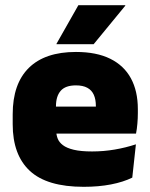

<svg xmlns="http://www.w3.org/2000/svg" viewBox="-20 -708 580 741"><path d="M303 13Q161.5 13 95.2 -48.5Q29 -110 29 -228.5V-267Q29 -384.5 91.2 -446Q153.5 -507.5 273 -507.5Q352.5 -507.5 405.5 -481.2Q458.5 -455 485.2 -405.8Q512 -356.5 512 -287V-271.5Q512 -251.5 510.2 -230.8Q508.5 -210 505 -192.5H346.5Q348.5 -223 349.2 -250Q350 -277 350 -298.5Q350 -324.5 342 -342.2Q334 -360 317 -369.2Q300 -378.5 273 -378.5Q232.5 -378.5 214.2 -357.5Q196 -336.5 196 -298V-253.5L197 -234.5V-203.5Q197 -188 202.5 -173.5Q208 -159 222.8 -147.8Q237.5 -136.5 264.8 -130Q292 -123.5 335.5 -123.5Q380 -123.5 422.5 -130.8Q465 -138 504.5 -151L490.5 -22.5Q456 -5.5 408.2 3.8Q360.5 13 303 13ZM122.5 -192.5V-296.5H469.5V-192.5ZM282.5 -688H463.5V-686L341.5 -537.5H198V-539Z"/></svg>

Font: Anek Bangla ExtraBold
Style: Regular
Weight: 800
Designer: Sulekha Rajkumar (Bangla), Yesha Goshar (Latin)
Foundry: Ek Type
Version: Version 1.003